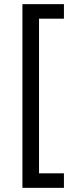

<svg xmlns="http://www.w3.org/2000/svg" viewBox="-20 -765 355 925"><path d="M88 -745H288V-675H168V70H288V140H88Z"/></svg>

Font: Evergrow Sans 
Style: Regular
Weight: 400
Foundry: 10Web
Version: Version 1.000